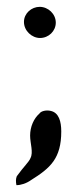

<svg xmlns="http://www.w3.org/2000/svg" viewBox="-20 -418 226 561"><path d="M28 123C41 123 57 118 71 108C127 73 159 45 159 -34C159 -63 152 -89 128 -94C116 -97 100 -94 95 -86C79 -72 68 -48 68 -22C68 1 78 27 69 44C65 55 49 69 29 97C26 105 26 113 28 123ZM50 -354C50 -328 73 -307 97 -307C122 -307 143 -327 143 -352C143 -377 121 -398 96 -398C72 -398 50 -379 50 -354Z"/></svg>

Font: SolarCharger
Style: 550
Weight: 400
Designer: Mew Too
Foundry: Cannot Into Space Fonts/KineticPlasma Fonts
Version: Version 1.100